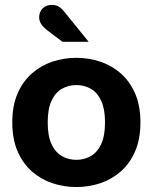

<svg xmlns="http://www.w3.org/2000/svg" viewBox="-20 -742 616 774"><path d="M287.8 12Q237.5 12 191.4 -3.4Q145.4 -18.8 108.8 -50.7Q72.3 -82.6 50.9 -132Q29.5 -181.4 29.5 -248.4Q29.5 -316.2 50.9 -365.2Q72.3 -414.2 108.8 -446.2Q145.4 -478.1 191.4 -493.5Q237.5 -508.9 287.8 -508.9Q338.1 -508.9 384.2 -493.5Q430.2 -478.1 466.8 -446.2Q503.3 -414.2 524.7 -365.2Q546.1 -316.2 546.1 -248.4Q546.1 -181.4 524.7 -132Q503.3 -82.6 466.8 -50.7Q430.2 -18.8 384.2 -3.4Q338.1 12 287.8 12ZM287.8 -97.7Q319.3 -97.7 345.5 -112.4Q371.7 -127 387.5 -160.2Q403.3 -193.4 403.3 -248.4Q403.3 -303.5 387.5 -336.7Q371.7 -369.9 345.5 -384.5Q319.3 -399.1 287.8 -399.1Q256.5 -399.1 230.2 -384.5Q203.9 -369.9 188.1 -336.7Q172.3 -303.5 172.3 -248.4Q172.3 -193.4 188.1 -160.2Q203.9 -127 230.2 -112.4Q256.5 -97.7 287.8 -97.7ZM231.9 -573.4 175.5 -616Q152.9 -633.2 145.4 -646Q137.9 -658.8 137.9 -672.4Q137.9 -693.5 151.7 -707.9Q165.4 -722.2 188.7 -722.2Q205.8 -722.2 217.7 -714.8Q229.7 -707.4 242.7 -690.4L337.5 -573.4Z"/></svg>

Font: Atkinson Hyperlegible Next
Style: Regular
Weight: 400
Designer: Elliott Scott, Megan Eiswerth, Linus Boman, Theodore Petrosky, Letters from Sweden
Foundry: Applied Design Works, Letters from Sweden
Version: Version 2.001